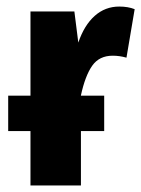

<svg xmlns="http://www.w3.org/2000/svg" viewBox="-20 -566 431 586"><path d="M391 -538 366 -390Q345 -396 324 -396Q283 -396 261.5 -365.5Q240 -335 227 -275V-274H298V-166H227V0H73V-166H5V-274H73V-531H207L219 -436Q237 -489 269 -517.5Q301 -546 344 -546Q371 -546 391 -538Z"/></svg>

Font: Fira Sans Condensed
Style: Bold
Weight: 700
Width: 3
Designer: bBox Type GmbH & Carrois Corporate GbR & Edenspiekermann AG
Foundry: bBox Type GmbH & Carrois Corporate GbR & Edenspiekermann AG
Version: Version 4.301